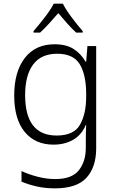

<svg xmlns="http://www.w3.org/2000/svg" viewBox="-20 -785 640 1054"><path d="M200 -606Q225 -629 251 -657.5Q277 -686 300 -713Q322 -687 347 -658.5Q372 -630 398 -606H434V-614Q403 -650 372 -691.5Q341 -733 325 -765H275Q259 -733 227 -691.5Q195 -650 164 -614V-606ZM118 -263Q118 -372 162 -431Q206 -490 294 -490Q383 -490 418 -432Q453 -374 453 -269V-253Q453 -161 419.5 -101Q386 -41 291 -41Q118 -41 118 -263ZM508 29V-532H460L453 -446H450Q424 -491 383.5 -516.5Q343 -542 280 -542Q174 -542 116 -466.5Q58 -391 58 -261Q58 -131 115.5 -61Q173 9 274 9Q334 9 380.5 -17Q427 -43 451 -99H453Q452 -82 451.5 -57.5Q451 -33 451 -11V27Q451 101 413 149.5Q375 198 283 198Q236 198 186 185Q136 172 98 154V212Q135 228 181.5 238.5Q228 249 281 249Q402 249 455 190.5Q508 132 508 29Z"/></svg>

Font: Noto Sans Mono UI Light
Style: Regular
Weight: 300
Designer: Monotype Design team
Foundry: Monotype Imaging Inc.
Version: 1.000